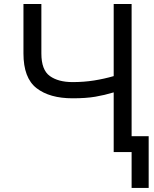

<svg xmlns="http://www.w3.org/2000/svg" viewBox="-20 -747 754 943"><path d="M95.2 -727.3H183.2V-484.4Q183.2 -403.4 224.8 -373.6Q266.3 -343.8 336.6 -343.8Q391.7 -343.8 441.8 -351.7Q491.8 -359.7 538.4 -373.2V-727.3H626.4V0H538.4V-293.3Q494 -279.8 448.3 -272Q402.7 -264.2 336.6 -264.2Q223.7 -264.2 159.4 -314.1Q95.2 -364 95.2 -484.4ZM710.2 -78.1V176.1H626.4V-78.1Z"/></svg>

Font: Inter Zeller
Style: Regular
Weight: 400
Designer: Rasmus Andersson; Joe Bland
Foundry: zeller
Version: Version 3.015;git-dec3a8cb1